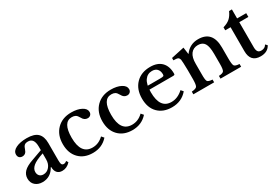

<svg xmlns="http://www.w3.org/2000/svg" viewBox="27 -1355 3023 2119"><g transform="rotate(-30 1538.0 -295.0)"><path d="M321 -190V-267Q223 -235 185 -202Q147 -169 147 -130Q147 -98 165 -79.5Q183 -61 214 -61Q259 -61 290 -97.5Q321 -134 321 -190ZM188 -260 321 -308V-353Q321 -462 245 -462Q214 -462 199 -448.5Q184 -435 173 -400Q157 -349 111 -349Q88 -349 73.5 -363Q59 -377 59 -402Q59 -448 112.5 -474.5Q166 -501 251 -501Q347 -501 389.5 -459.5Q432 -418 432 -335V-117Q432 -77 439.5 -63Q447 -49 465 -49Q484 -49 504 -65L518 -40Q473 9 414 9Q372 9 349.5 -17Q327 -43 327 -90H322Q268 8 163 8Q107 8 71.5 -23.5Q36 -55 36 -109Q36 -159 71 -195.5Q106 -232 188 -260Z M972 -107 998 -77Q924 7 806 7Q695 7 629.5 -60.5Q564 -128 564 -243Q564 -360 633.5 -430.5Q703 -501 818 -501Q896 -501 947 -474Q998 -447 998 -405Q998 -382 983.5 -368Q969 -354 947 -354Q904 -354 881 -399Q863 -432 844.5 -442.5Q826 -453 798 -453Q684 -453 684 -257Q684 -47 832 -47Q911 -47 972 -107Z M1476 -107 1502 -77Q1428 7 1310 7Q1199 7 1133.5 -60.5Q1068 -128 1068 -243Q1068 -360 1137.5 -430.5Q1207 -501 1322 -501Q1400 -501 1451 -474Q1502 -447 1502 -405Q1502 -382 1487.5 -368Q1473 -354 1451 -354Q1408 -354 1385 -399Q1367 -432 1348.5 -442.5Q1330 -453 1302 -453Q1188 -453 1188 -257Q1188 -47 1336 -47Q1415 -47 1476 -107Z M1664 -334H1850Q1888 -334 1897.5 -338.5Q1907 -343 1907 -359Q1907 -402 1884.5 -427Q1862 -452 1819 -452Q1761 -452 1726.5 -403.5Q1692 -355 1692 -254Q1692 -47 1838 -47Q1918 -47 1987 -111L2012 -82Q1937 7 1814 7Q1703 7 1637.5 -59Q1572 -125 1572 -242Q1572 -360 1640.5 -430.5Q1709 -501 1824 -501Q1917 -501 1967 -450.5Q2017 -400 2017 -307Q2017 -294 2012.5 -290.5Q2008 -287 1988 -287H1661Z M2262 -414H2265Q2328 -501 2435 -501Q2619 -501 2619 -289V-149Q2619 -74 2631 -56Q2643 -38 2696 -35V0H2433V-35Q2483 -37 2496 -55Q2509 -73 2509 -143V-271Q2509 -366 2483.5 -406Q2458 -446 2401 -446Q2342 -446 2309.5 -403Q2277 -360 2278 -277V-149Q2277 -73 2288.5 -55.5Q2300 -38 2352 -35V0H2087V-34Q2140 -38 2153 -55.5Q2166 -73 2167 -142V-262Q2165 -373 2161 -397Q2155 -421 2140.5 -428Q2126 -435 2084 -435V-465L2250 -501Z M2813 -436H2745V-474Q2801 -490 2833 -518.5Q2865 -547 2888 -599H2924V-484H3040V-436H2924V-117Q2924 -79 2937 -61Q2950 -43 2979 -43Q3027 -43 3047 -81L3069 -59Q3033 9 2942 9Q2813 9 2813 -131Z"/></g></svg>

Font: Kolar Light
Style: Regular
Weight: 300
Designer: Ramakrishna Saiteja (Kannada); Shiva Nallaperumal (Latin)
Foundry: Indian Type Foundry
Version: Version 1.001;PS 1.0;hotconv 1.0.88;makeotf.lib2.5.647800